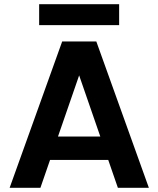

<svg xmlns="http://www.w3.org/2000/svg" viewBox="-20 -897 756 917"><path d="M497 -133H219L173 0H26L277 -699H440L691 0H543ZM459 -245 358 -537 257 -245ZM549 -877V-777H167V-877Z"/></svg>

Font: MSTAGE SemiBold
Style: Regular
Weight: 600
Designer: Ninad Kale (Devanagari), Jonny Pinhorn (Latin)
Foundry: Indian Type Foundry
Version: 4.004